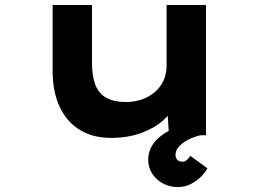

<svg xmlns="http://www.w3.org/2000/svg" viewBox="-20 -551 1059 782"><path d="M431.1 10.6Q359.3 10.6 306 -21.4Q252.7 -53.3 223.5 -114.9Q194.3 -176.4 194.3 -263.3V-530.7H354.7V-295Q354.7 -240.8 368.4 -205.4Q382.1 -170 412.8 -152.7Q443.6 -135.5 493.2 -135.5Q526.2 -135.5 556.1 -145.4Q586 -155.3 609.1 -174.7Q632.2 -194 645.4 -221.6Q658.5 -249.2 658.5 -283.6V-530.7H818.9V0H668.2L661.4 -108.9L690.8 -120.9Q678.4 -90.3 643.7 -59.8Q609 -29.3 555.3 -9.4Q501.6 10.6 431.1 10.6ZM704.2 210.9Q671.5 210.9 643.9 196.3Q616.3 181.6 600 156.4Q583.7 131.2 583.7 99.9Q583.7 71.7 595.9 48.4Q608.1 25 630.6 6.5Q653 -12.1 683.9 -26.3Q714.9 -40.6 751.9 -50.4L795.9 0Q769.9 6 746.6 17.9Q723.4 29.7 709.1 45.5Q694.8 61.3 694.8 79.5Q694.8 92.1 702.1 99.8Q709.4 107.5 722.5 107.5Q733.2 107.5 740.5 101.1Q747.8 94.8 754.9 83.6L824.7 134.6Q815.7 152 797.7 169.7Q779.6 187.3 756 199.1Q732.4 210.9 704.2 210.9Z"/></svg>

Font: Lexend Zetta
Style: Regular
Weight: 400
Designer: Bonnie Shaver-Troup, Thomas Jockin
Foundry: Lexend
Version: Version 1.007